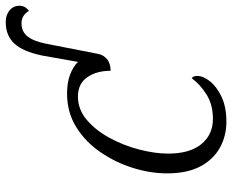

<svg xmlns="http://www.w3.org/2000/svg" viewBox="-90 -710 810 670"><g transform="rotate(-90 315.0 -375.0)"><path d="M225 10Q175 10 134 -13Q93 -36 69 -81.5Q45 -127 45 -197Q45 -255 64 -316Q83 -377 119 -429.5Q155 -482 206.5 -514Q258 -546 324 -546Q362 -546 389.5 -535.5Q417 -525 434 -508L456 -632Q470 -700 498 -730Q526 -760 573 -760Q598 -760 614 -746.5Q630 -733 630 -712Q630 -692 612 -679Q597 -705 568 -705Q540 -705 523 -684Q506 -663 497 -617L462 -438Q459 -420 444 -407Q429 -394 403 -394Q403 -443 380.5 -475.5Q358 -508 313 -508Q268 -508 231.5 -477Q195 -446 168.5 -397Q142 -348 128 -293.5Q114 -239 114 -193Q114 -118 147 -77.5Q180 -37 235 -37Q285 -37 320.5 -59.5Q356 -82 377 -111Q385 -106 385 -92Q385 -71 366.5 -47.5Q348 -24 312.5 -7Q277 10 225 10Z"/></g></svg>

Font: Noto Serif Light
Style: Italic
Weight: 300
Italic angle: -12°
Designer: Monotype Design Team
Foundry: Monotype Imaging Inc.
Version: Version 2.013